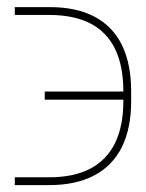

<svg xmlns="http://www.w3.org/2000/svg" viewBox="-20 -540 420 551"><path d="M22.5 -31.2H121.1Q191.4 -31.2 238.8 -55.9Q286.1 -80.6 310.1 -129.4Q334 -178.2 334 -250V-277.3Q334 -350.6 310.3 -399.4Q286.6 -448.2 239.3 -472.7Q191.9 -497.1 121.1 -497.1H22.5V-519.5H121.1Q198.2 -520 250.7 -492.4Q303.2 -464.8 329.8 -410.9Q356.4 -356.9 356.4 -277.3V-250Q356.4 -171.4 329.6 -117.7Q302.7 -64 250.2 -36.4Q197.8 -8.8 121.1 -8.8H22.5ZM108.4 -253.9V-277.3H342.8V-253.9Z"/></svg>

Font: Inter Thin
Style: Regular
Weight: 250
Designer: Rasmus Andersson
Foundry: rsms
Version: Version 4.001;git-66647c0bb